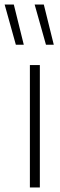

<svg xmlns="http://www.w3.org/2000/svg" viewBox="-62 -828 266 848"><path d="M70 0V-540.5H114V0ZM8 -630.5 -41.5 -808H-1L43 -630.5ZM141 -630.5 91 -808H131.5L175.5 -630.5Z"/></svg>

Font: Encode Sans Condensed ExLight
Style: Regular
Weight: 275
Width: 3
Designer: Multiple Designers
Foundry: Impallari Type
Version: Version 2.000